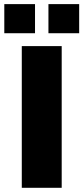

<svg xmlns="http://www.w3.org/2000/svg" viewBox="-54 -894 396 914"><path d="M49.7 0V-674.5H239.7V0ZM176.6 -735.8V-874.4H322.9V-735.8ZM-33.5 -735.8V-874.4H112.7V-735.8Z"/></svg>

Font: TitilliumWeb ExtraLight
Style: Regular
Weight: 400
Designer: Mohamed Gaber, Accademia di Belle Arti di Urbino and others
Foundry: Kief Type Foundry, Accademia di Belle Arti di Urbino and others
Version: Version 3.000; ttfautohint (v1.8.2)